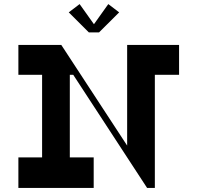

<svg xmlns="http://www.w3.org/2000/svg" viewBox="-20 -920 967 940"><path d="M186.1 -566.1H321.8V-121.1H186.1ZM438.7 -149.4V0H70V-149.4ZM267.1 -700 364.1 -553.8H70V-700ZM602.5 -606.8H738.1V0H724.1L602.5 -185.9ZM856.7 -700V-553.8H602.5V-700ZM700.1 0 243.1 -700H280.1L738.1 0ZM461.4 -771.3H418.5L510.2 -900L563.4 -859.5L465 -761.5H414.9L316.6 -859.5L369.8 -900Z"/></svg>

Font: Space Cowgirl
Style: Regular
Weight: 400
Designer: Valery Marier
Foundry: Valery Marier
Version: Version 1.000